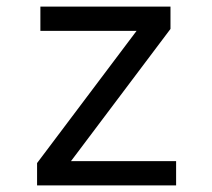

<svg xmlns="http://www.w3.org/2000/svg" viewBox="-20 -560 640 580"><path d="M92 0H512V-73.2H194.4L495 -472.6V-540H102V-466.8H392.6L92 -67.4Z"/></svg>

Font: CommitMonoV142 ExtLt
Style: Regular
Weight: 200
Monospace: yes
Designer: Eigil Nikolajsen
Foundry: Eigil Nikolajsen
Version: Version 1.142